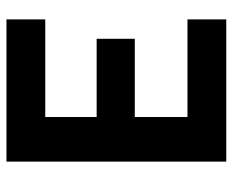

<svg xmlns="http://www.w3.org/2000/svg" viewBox="-83 -637 720 594"><g transform="rotate(-90 277.0 -340.0)"><path d="M212 -560H514V-680H74V0H514V-120H212V-283H454V-401H212Z"/></g></svg>

Font: Online Auction - Bold
Style: Bold
Weight: 500
Designer: Mohamed Mostafa, the designer of Online Auction
Foundry: Kief Type Foundry
Version: ""